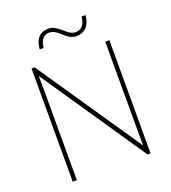

<svg xmlns="http://www.w3.org/2000/svg" viewBox="-159 -1020 1016 1138"><g transform="rotate(-20 349.0 -451.0)"><path d="M187 -804H212C218 -864 247 -878 274 -878C332 -878 353 -803 421 -803C471 -803 507 -837 512 -902H487C481 -841 451 -827 422 -827C368 -827 342 -902 276 -902C225 -902 192 -870 187 -804ZM594 0V-714H568V-211C568 -165 568 -111 569 -61H567L123 -714H103V0H129V-502C129 -555 129 -597 128 -655H130L575 0Z"/></g></svg>

Font: Noto Sans Georgian Thin
Style: Regular
Weight: 100
Designer: Monotype Design Team, Akaki Razmadze
Foundry: Google LLC
Version: Version 2.005